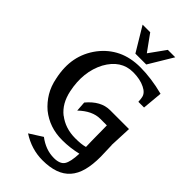

<svg xmlns="http://www.w3.org/2000/svg" viewBox="-355 -1091 1387 1387"><g transform="rotate(45 338.0 -397.5)"><path d="M281.2 77.1Q317.9 105 357.4 119.6Q397 134.3 440.9 134.3Q469.7 134.3 490.7 126.2Q511.7 118.2 522.9 101.6Q534.2 84.5 540.3 54.7Q546.4 24.9 548.3 -18.1Q510.3 -9.3 471.7 -4.4Q433.1 0.5 390.6 0.5Q324.7 0.5 269.3 -18.6Q213.9 -37.6 166 -75.7Q120.1 -115.2 89.4 -166.5Q58.6 -217.8 45.9 -283.7Q23.9 -384.8 40.5 -469.5Q57.1 -554.2 111.8 -627Q166.5 -698.2 242.9 -734.9Q319.3 -771.5 418.9 -771.5Q474.1 -771.5 533.4 -763.4Q592.8 -755.4 656.7 -738.8L642.6 -584.5H584.5Q583.5 -601.6 582.3 -611.8Q581.1 -622.1 579.6 -627.9Q572.3 -663.1 527.8 -684.6Q502.9 -697.3 472.4 -703.4Q441.9 -709.5 406.7 -709.5Q284.2 -709.5 214.8 -584.5Q147.5 -456.1 182.6 -289.6Q193.4 -238.3 215.8 -199Q238.3 -159.7 273.9 -131.3V-132.3Q346.7 -75.7 447.8 -75.7Q478.5 -75.7 502.9 -78.1Q527.3 -80.6 547.4 -86.4Q546.4 -115.2 545.9 -141.8Q545.4 -168.5 545.2 -194.6Q544.9 -220.7 544.7 -247.3Q544.4 -273.9 543.9 -303.2H476.6Q396 -303.2 316.9 -227.5L311.5 -304.2Q389.2 -397.5 482.9 -397.5H675.8L668.5 -226.6L669.4 -227.5L672.9 -112.8Q673.3 -30.8 657.5 29.1Q641.6 88.9 607.2 127.7Q572.8 166.5 519.5 185.3Q466.3 204.1 393.1 204.1Q280.8 204.1 182.1 140.1ZM545.4 -1000.5 434.1 -815.4H323.2L211.9 -1000.5H289.6L379.9 -875.5L469.7 -1000.5Z"/></g></svg>

Font: IranNastaliq
Style: Regular
Weight: 400
Designer: Hossein Zahedi
Version: Version 1.5